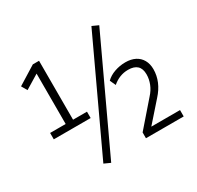

<svg xmlns="http://www.w3.org/2000/svg" viewBox="-159 -914 1153 1123"><g transform="rotate(-30 417.5 -352.5)"><path d="M64 -264V-307H169V-661L190 -660L75 -590L53 -628L177 -705H219V-307H313V-264ZM286 23 244 4 586 -728 628 -709ZM534 0V-39L674 -200Q699 -227 711.5 -258.5Q724 -290 724 -322Q724 -361 703.5 -380Q683 -399 643 -399Q613 -399 586.5 -388.5Q560 -378 537 -358L519 -397Q542 -420 577.5 -432.5Q613 -445 651 -445Q689 -445 716.5 -431Q744 -417 759 -390.5Q774 -364 774 -328Q774 -286 757.5 -246.5Q741 -207 708 -171L588 -35L587 -43H789V0Z"/></g></svg>

Font: Nunito Sans 10pt Condensed Light
Style: Regular
Weight: 300
Width: 3
Designer: Vernon Adams
Foundry: Vernon Adams
Version: Version 3.101;gftools[0.9.27]